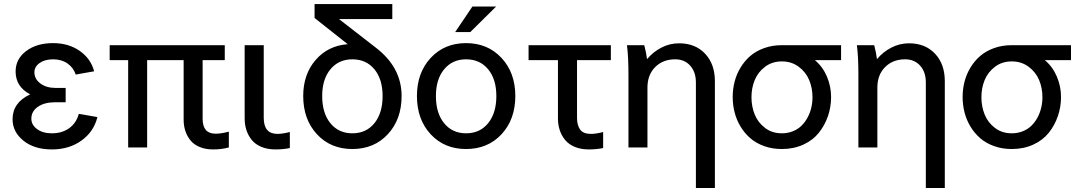

<svg xmlns="http://www.w3.org/2000/svg" viewBox="-20 -728 5335 948"><path d="M304.2 -223.1H252.9Q199.2 -223.1 167 -200.7Q134.8 -178.2 134.8 -142.1Q134.8 -111.3 163.1 -90.6Q191.4 -69.8 235.8 -69.8Q286.6 -69.8 321.8 -95.2Q356.9 -120.6 369.1 -166L460.9 -149.9Q443.4 -78.1 382.6 -34.2Q321.8 9.8 235.8 9.8Q149.4 9.8 95.7 -33.4Q42 -76.7 42 -139.2Q42 -221.2 128.9 -262.2Q57.1 -299.8 57.1 -375Q57.1 -436.5 108.9 -475.8Q160.6 -515.1 242.2 -515.1Q318.8 -515.1 373.8 -476.6Q428.7 -438 444.8 -376L354 -359.9Q342.3 -394.5 313 -414.8Q283.7 -435.1 242.2 -435.1Q201.7 -435.1 175.8 -417Q149.9 -398.9 149.9 -371.1Q149.9 -337.4 179.7 -315.7Q209.5 -293.9 252.9 -293.9H304.2Z M521.5 -504.9H1089.8V-431.2H980.5V-141.1Q980.5 -67.9 1044.4 -67.9Q1073.2 -67.9 1109.9 -78.1V0Q1074.2 9.8 1032.7 9.8Q994.6 9.8 965.8 -2.2Q937 -14.2 920.2 -35.2Q903.3 -56.2 895 -81.8Q886.7 -107.4 886.7 -137.2V-431.2H706.5V0H612.8V-431.2H521.5Z M1188 -143.1V-504.9H1282.2V-146Q1282.2 -66.9 1350.1 -66.9Q1374.5 -66.9 1411.1 -76.2V2.9Q1378.9 9.8 1340.3 9.8Q1300.8 9.8 1270.8 -2.7Q1240.7 -15.1 1223.1 -36.9Q1205.6 -58.6 1196.8 -85.2Q1188 -111.8 1188 -143.1Z M1962.9 -253.9Q1962.9 -138.7 1895 -65.4Q1827.1 7.8 1719.7 7.8Q1612.3 7.8 1544.7 -65.4Q1477.1 -138.7 1477.1 -253.9Q1477.1 -360.8 1538.1 -431.6Q1599.1 -502.4 1696.8 -509.8L1533.2 -639.2V-708H1917V-633.8H1653.8L1835 -493.2Q1962.9 -395.5 1962.9 -253.9ZM1570.8 -253.9Q1570.8 -169.4 1611.3 -119.6Q1651.9 -69.8 1719.7 -69.8Q1788.1 -69.8 1828.6 -119.6Q1869.1 -169.4 1869.1 -253.9Q1869.1 -336.9 1828.6 -386Q1788.1 -435.1 1719.7 -435.1Q1652.3 -435.1 1611.6 -386Q1570.8 -336.9 1570.8 -253.9Z M2524.4 -253.9Q2524.4 -138.7 2456.5 -65.4Q2388.7 7.8 2281.2 7.8Q2173.8 7.8 2106.2 -65.4Q2038.6 -138.7 2038.6 -253.9Q2038.6 -368.7 2106.4 -441.9Q2174.3 -515.1 2281.2 -515.1Q2388.2 -515.1 2456.3 -441.9Q2524.4 -368.7 2524.4 -253.9ZM2132.3 -253.9Q2132.3 -169.4 2172.9 -119.6Q2213.4 -69.8 2281.2 -69.8Q2349.6 -69.8 2390.1 -119.6Q2430.7 -169.4 2430.7 -253.9Q2430.7 -336.9 2390.1 -386Q2349.6 -435.1 2281.2 -435.1Q2213.9 -435.1 2173.1 -386Q2132.3 -336.9 2132.3 -253.9ZM2312.5 -695.8H2429.7L2302.2 -569.8H2227.5Z M2734.9 -143.1V-431.2H2589.8V-504.9H2996.1V-431.2H2829.1V-146Q2829.1 -109.9 2844.2 -88.4Q2859.4 -66.9 2897.9 -66.9Q2922.9 -66.9 2958 -76.2V2.9Q2925.8 9.8 2887.2 9.8Q2848.1 9.8 2818.1 -2.7Q2788.1 -15.1 2770.3 -36.9Q2752.4 -58.6 2743.7 -85.4Q2734.9 -112.3 2734.9 -143.1Z M3075.7 -504.9H3161.1Q3170.9 -466.8 3174.8 -436Q3204.6 -471.7 3245.6 -492.9Q3286.6 -514.2 3333 -514.2Q3413.1 -514.2 3461.4 -462.9Q3509.8 -411.6 3509.8 -327.1V200.2H3416V-320.8Q3416 -372.6 3387.9 -403.8Q3359.9 -435.1 3314 -435.1Q3252.9 -435.1 3214.8 -396.7Q3176.8 -358.4 3176.8 -295.9V0H3083V-359.9Q3083 -447.8 3075.7 -504.9Z M3840.3 7.8Q3793 7.8 3752.9 -6.6Q3712.9 -21 3684.6 -45.7Q3656.2 -70.3 3636.5 -103Q3616.7 -135.7 3607.2 -172.9Q3597.7 -210 3597.7 -249Q3597.7 -288.1 3607.2 -325Q3616.7 -361.8 3636.5 -394.5Q3656.2 -427.2 3684.6 -451.7Q3712.9 -476.1 3752.9 -490.5Q3793 -504.9 3840.3 -504.9H4132.8V-431.2H4003.4Q4042.5 -398.4 4063 -349.9Q4083.5 -301.3 4083.5 -249Q4083.5 -199.7 4067.9 -154.3Q4052.2 -108.9 4022.9 -72.3Q3993.7 -35.6 3946.3 -13.9Q3898.9 7.8 3840.3 7.8ZM3690.4 -248Q3690.4 -202.1 3706.5 -162.4Q3722.7 -122.6 3757.6 -96.2Q3792.5 -69.8 3840.3 -69.8Q3869.6 -69.8 3894.5 -79.8Q3919.4 -89.8 3937 -106.9Q3954.6 -124 3967 -147Q3979.5 -169.9 3985.6 -195.6Q3991.7 -221.2 3991.7 -248Q3991.7 -293.5 3975.3 -332.8Q3959 -372.1 3923.6 -398.4Q3888.2 -424.8 3840.3 -424.8Q3792.5 -424.8 3757.6 -398.4Q3722.7 -372.1 3706.5 -332.8Q3690.4 -293.5 3690.4 -248Z M4210.9 -504.9H4296.4Q4306.2 -466.8 4310.1 -436Q4339.8 -471.7 4380.9 -492.9Q4421.9 -514.2 4468.3 -514.2Q4548.3 -514.2 4596.7 -462.9Q4645 -411.6 4645 -327.1V200.2H4551.3V-320.8Q4551.3 -372.6 4523.2 -403.8Q4495.1 -435.1 4449.2 -435.1Q4388.2 -435.1 4350.1 -396.7Q4312 -358.4 4312 -295.9V0H4218.3V-359.9Q4218.3 -447.8 4210.9 -504.9Z M4975.6 7.8Q4928.2 7.8 4888.2 -6.6Q4848.1 -21 4819.8 -45.7Q4791.5 -70.3 4771.7 -103Q4752 -135.7 4742.4 -172.9Q4732.9 -210 4732.9 -249Q4732.9 -288.1 4742.4 -325Q4752 -361.8 4771.7 -394.5Q4791.5 -427.2 4819.8 -451.7Q4848.1 -476.1 4888.2 -490.5Q4928.2 -504.9 4975.6 -504.9H5268.1V-431.2H5138.7Q5177.7 -398.4 5198.2 -349.9Q5218.8 -301.3 5218.8 -249Q5218.8 -199.7 5203.1 -154.3Q5187.5 -108.9 5158.2 -72.3Q5128.9 -35.6 5081.5 -13.9Q5034.2 7.8 4975.6 7.8ZM4825.7 -248Q4825.7 -202.1 4841.8 -162.4Q4857.9 -122.6 4892.8 -96.2Q4927.7 -69.8 4975.6 -69.8Q5004.9 -69.8 5029.8 -79.8Q5054.7 -89.8 5072.3 -106.9Q5089.8 -124 5102.3 -147Q5114.7 -169.9 5120.8 -195.6Q5127 -221.2 5127 -248Q5127 -293.5 5110.6 -332.8Q5094.2 -372.1 5058.8 -398.4Q5023.4 -424.8 4975.6 -424.8Q4927.7 -424.8 4892.8 -398.4Q4857.9 -372.1 4841.8 -332.8Q4825.7 -293.5 4825.7 -248Z"/></svg>

Font: LT Superior Med
Style: Regular
Weight: 500
Designer: Daniel Lyons
Foundry: LyonsType
Version: Version 1.000